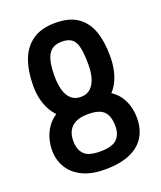

<svg xmlns="http://www.w3.org/2000/svg" viewBox="-134 -793 747 889"><g transform="rotate(-20 239.5 -348.5)"><path d="M232 -258Q173 -258 132 -286Q91 -314 70 -361Q49 -408 49 -466Q49 -538 68.5 -592Q88 -646 131 -676.5Q174 -707 244 -707Q312 -707 353 -679Q394 -651 412.5 -599.5Q431 -548 431 -476Q431 -409 409 -360Q387 -311 343 -284.5Q299 -258 232 -258ZM230 10Q164 10 119 -12Q74 -34 51.5 -72Q29 -110 29 -155Q29 -208 52 -251Q75 -294 122.5 -319Q170 -344 245 -344Q316 -344 361 -321.5Q406 -299 428 -257.5Q450 -216 450 -163Q450 -111 426.5 -72Q403 -33 354 -11.5Q305 10 230 10ZM237 -76Q297 -76 320 -99Q343 -122 343 -162Q343 -213 319.5 -236Q296 -259 240 -258Q204 -258 181 -246.5Q158 -235 147 -214Q136 -193 136 -165Q136 -123 157.5 -99.5Q179 -76 237 -76ZM240 -344Q269 -344 287.5 -361Q306 -378 314.5 -406.5Q323 -435 323 -471Q323 -526 316 -557.5Q309 -589 291.5 -602Q274 -615 243 -615Q196 -615 176.5 -581.5Q157 -548 157 -478Q157 -437 165.5 -407Q174 -377 192.5 -360.5Q211 -344 240 -344Z"/></g></svg>

Font: Truculenta
Style: Bold
Weight: 700
Designer: Ivan Castro, Eva Sanz & Omnibus-Type Team
Foundry: Omnibus-Type
Version: Version 1.002